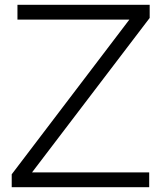

<svg xmlns="http://www.w3.org/2000/svg" viewBox="-20 -783 678 803"><path d="M604 0H29V-54L521 -701H53V-763H606V-708L114 -62H604Z"/></svg>

Font: Open Sauce One Light
Style: Regular
Weight: 300
Designer: Alfredo Marco Pradil
Foundry: Creative Sauce Fz LLC
Version: Version 1.477